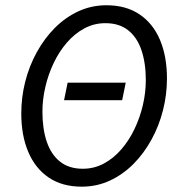

<svg xmlns="http://www.w3.org/2000/svg" viewBox="-20 -688 673 720"><path d="M220.2 -312.2 233.6 -378H451.5L438.1 -312.2ZM286.5 12Q213.4 12 162.9 -22.1Q112.4 -56.2 86.1 -118Q59.8 -179.8 59.8 -262.7Q59.8 -323.1 74.6 -381.8Q89.5 -440.4 117.9 -492.1Q146.3 -543.7 185.6 -583.3Q224.9 -622.8 273.9 -645.6Q322.9 -668.3 379.4 -668.3Q452.5 -668.3 503.1 -634.2Q553.8 -600.2 580 -538.3Q606.1 -476.5 606.1 -393.6Q606.1 -333.2 591.2 -274.6Q576.4 -215.9 548 -164.3Q519.6 -112.6 480.3 -73Q440.9 -33.5 391.9 -10.7Q342.9 12 286.5 12ZM290.7 -55.2Q332.9 -55.2 369.2 -74.6Q405.5 -94 434.6 -127.5Q463.7 -161 484.3 -204Q504.9 -247 515.8 -294.1Q526.8 -341.1 526.8 -387.4Q526.8 -451.4 510.5 -499.6Q494.3 -547.8 460.8 -574.4Q427.3 -601.1 375.2 -601.1Q332.9 -601.1 296.7 -581.7Q260.4 -562.3 231.3 -528.8Q202.2 -495.3 181.6 -452.3Q161 -409.3 150.1 -362.2Q139.1 -315.2 139.1 -268.9Q139.1 -204.9 155.3 -156.7Q171.6 -108.5 205.1 -81.9Q238.6 -55.2 290.7 -55.2Z"/></svg>

Font: Source Sans 3
Style: Italic
Weight: 200
Italic angle: -11°
Designer: Paul D. Hunt
Foundry: Adobe
Version: Version 3.046;hotconv 1.0.118;makeotfexe 2.5.65603